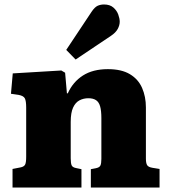

<svg xmlns="http://www.w3.org/2000/svg" viewBox="-20 -838 753 858"><path d="M36 0V-83L72 -90Q87 -93 92 -102Q97 -111 97 -138V-357Q97 -387 91 -398.5Q85 -410 63 -414L29 -419L37 -510L254 -523L271 -513L279 -421H283Q306 -472 350.5 -500.5Q395 -529 462 -529Q523 -529 560.5 -506.5Q598 -484 615 -445Q632 -406 632 -358V-129Q632 -109 637.5 -100Q643 -91 662 -88L693 -83V0H386V-82L407 -86Q424 -89 428.5 -98Q433 -107 433 -128V-310Q433 -343 427.5 -362.5Q422 -382 409 -390.5Q396 -399 375 -399Q353 -399 335 -389.5Q317 -380 306.5 -357Q296 -334 296 -293V-131Q296 -109 300 -99.5Q304 -90 320 -87L344 -82V0ZM318 -572 276 -615 389 -785Q403 -806 416 -812Q429 -818 445 -818Q471 -818 486.5 -804.5Q502 -791 508.5 -773Q515 -755 515 -741Q515 -725 506 -708.5Q497 -692 476 -678Z"/></svg>

Font: Literata ExtraBold
Style: Regular
Weight: 800
Designer: Latin by Veronika Burian and Jose Scaglione. Greek by Irene Vlachou. Cyrillic by Vera Evstafieva.
Foundry: TypeTogether
Version: Version 3.103;gftools[0.9.29]